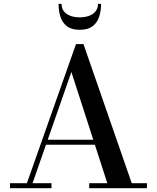

<svg xmlns="http://www.w3.org/2000/svg" viewBox="-20 -998 832 1018"><path d="M217 -230.5V-257H541V-230.5ZM422.5 -764.5 678.5 -26.5H759V0H453V-26.5H549L358.5 -616.5L152.5 -26.5H253V0H33V-26.5H122.5L383 -764.5ZM402.5 -840Q358.5 -840 334 -859.5Q309.5 -879 300 -910.5Q290.5 -942 290.5 -977.5H306.5Q306.5 -953.5 319.2 -937.5Q332 -921.5 354 -913.8Q376 -906 402.5 -906Q429.5 -906 451.5 -913.8Q473.5 -921.5 486.5 -937.5Q499.5 -953.5 499.5 -977.5H516Q516 -942 506.2 -910.5Q496.5 -879 471.8 -859.5Q447 -840 402.5 -840Z"/></svg>

Font: Bodoni Moda 9pt Medium
Style: Regular
Weight: 500
Designer: Owen Earl
Foundry: indestructible type
Version: Version 2.005